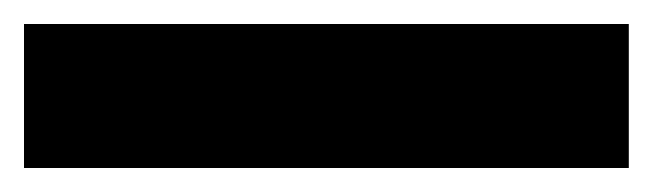

<svg xmlns="http://www.w3.org/2000/svg" viewBox="-22 45 544 160"><path d="M502 185V65H-2V185Z"/></svg>

Font: Noto Sans Myanmar UI ExtraCondensed Black
Style: Regular
Weight: 900
Width: 2
Designer: Monotype Design Team
Foundry: Monotype Imaging Inc.
Version: Version 2.103